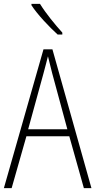

<svg xmlns="http://www.w3.org/2000/svg" viewBox="-20 -969 491 989"><path d="M186 -949H142V-942C173 -894 234 -830 277 -791H301V-801C263 -843 217 -899 186 -949ZM412 0H451L250 -715H204L0 0H40L116 -267H337ZM249 -591 327 -303H125L204 -591C212 -623 220 -649 227 -679C234 -649 242 -621 249 -591Z"/></svg>

Font: Noto Sans Devanagari UI Condensed ExtraLight
Style: Regular
Weight: 200
Width: 3
Designer: Jelle Bosma - Monotype Design Team
Foundry: Monotype Imaging Inc.
Version: Version 2.004